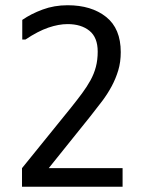

<svg xmlns="http://www.w3.org/2000/svg" viewBox="-20 -729 540 733"><path d="M65 -578V-653Q98 -676 142.5 -692.5Q187 -709 238 -709Q329 -709 385 -664.5Q441 -620 441 -530Q441 -492 431.5 -460.5Q422 -429 406.5 -400Q391 -371 370 -343Q349 -315 325 -285L166 -87H448V-16H64V-87L251 -318Q275 -348 293.5 -373Q312 -398 325.5 -422.5Q339 -447 346 -473.5Q353 -500 353 -532Q353 -586 321.5 -611.5Q290 -637 238 -637Q204 -637 164.5 -623.5Q125 -610 77 -578Z"/></svg>

Font: D2Coding
Style: Regular
Weight: 400
Monospace: yes
Designer: Yong-Rak Park; Jeong-Hwan Yoon; Sang-Min Lee;
Foundry: NHN Corporation
Version: Version 1.3.2; Build 20180524